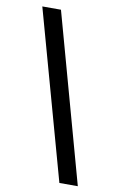

<svg xmlns="http://www.w3.org/2000/svg" viewBox="-89 -749 540 882"><g transform="rotate(10 181.5 -307.5)"><path d="M35 -700H122L339 85H253Z"/></g></svg>

Font: Cabin Condensed
Style: Regular
Weight: 400
Width: 3
Designer: Pablo Impallari
Foundry: Pablo Impallari. http://www.impallari.com Igino Marini. http://www.ikern.com
Version: Version 2.200